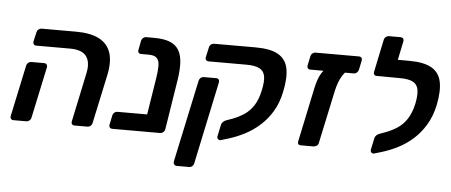

<svg xmlns="http://www.w3.org/2000/svg" viewBox="-56 -845 2748 1171"><g transform="rotate(5 1318.0 -259.5)"><path d="M418 0Q407 0 402 -6.5Q397 -13 399 -24L462 -322Q477 -390 450.5 -427.5Q424 -465 349 -465H143Q132 -465 127 -472Q122 -479 124 -490L137 -547Q139 -557 147.5 -564Q156 -571 166 -571H377Q465 -571 518 -544Q571 -517 589.5 -462Q608 -407 590 -323L526 -24Q524 -14 515.5 -7Q507 0 496 0ZM44 0Q34 0 28.5 -7Q23 -14 25 -24L92 -339Q94 -349 102.5 -356Q111 -363 121 -363H200Q210 -363 215.5 -356Q221 -349 219 -339L152 -24Q150 -14 141.5 -7Q133 0 123 0Z M649 0Q638 0 633 -7Q628 -14 630 -24L642 -82Q644 -92 652.5 -99Q661 -106 671 -106H973L955 -21Q953 -11 944.5 -5.5Q936 0 926 0ZM858 0Q848 0 843.5 -7Q839 -14 840 -24L889 -332Q896 -376 896 -406.5Q896 -437 882 -453.5Q868 -470 830 -470H784Q774 -470 768.5 -477Q763 -484 766 -494L777 -551Q779 -561 787.5 -568Q796 -575 807 -575H854Q916 -575 953 -559.5Q990 -544 1007.5 -513Q1025 -482 1027 -436.5Q1029 -391 1020 -333L971 -24Q969 -14 960.5 -7Q952 0 941 0Z M1060 191Q1050 191 1044.5 184Q1039 177 1040 167L1148 -339Q1150 -349 1158.5 -356Q1167 -363 1177 -363H1253Q1264 -363 1269 -356Q1274 -349 1272 -339L1165 167Q1163 177 1155 184Q1147 191 1136 191ZM1313 11Q1303 13 1296.5 6Q1290 -1 1292 -11L1307 -82Q1309 -92 1317 -100Q1325 -108 1336 -112L1375 -126Q1412 -140 1444.5 -161.5Q1477 -183 1501 -219.5Q1525 -256 1537 -314Q1549 -369 1543 -401Q1537 -433 1509.5 -447Q1482 -461 1430 -461H1198Q1188 -461 1182.5 -468Q1177 -475 1179 -485L1193 -548Q1195 -558 1203.5 -564.5Q1212 -571 1222 -571H1477Q1568 -571 1615.5 -543.5Q1663 -516 1674.5 -459.5Q1686 -403 1667 -315Q1653 -246 1621.5 -194Q1590 -142 1547.5 -104.5Q1505 -67 1456 -42Q1407 -17 1357 -2Z M1802 0Q1792 0 1787.5 -6Q1783 -12 1785 -22L1855 -354Q1868 -415 1889 -448.5Q1910 -482 1935 -482H2065Q2040 -482 2016 -442.5Q1992 -403 1980 -345L1911 -22Q1909 -12 1899.5 -6Q1890 0 1880 0ZM1821 -465Q1810 -465 1805 -472Q1800 -479 1802 -490L1814 -547Q1816 -557 1824.5 -564Q1833 -571 1844 -571H2109Q2120 -571 2125 -564Q2130 -557 2128 -547L2116 -490Q2114 -480 2105.5 -472.5Q2097 -465 2086 -465Z M2252 11Q2242 13 2235.5 6Q2229 -1 2231 -11L2246 -82Q2248 -92 2256 -100Q2264 -108 2276 -112L2314 -126Q2351 -140 2383.5 -161.5Q2416 -183 2440 -219.5Q2464 -256 2477 -314Q2488 -369 2482 -401Q2476 -433 2449 -447Q2422 -461 2369 -461H2342Q2332 -461 2327 -468Q2322 -475 2324 -485L2337 -548Q2339 -558 2347.5 -564.5Q2356 -571 2366 -571H2417Q2507 -571 2554.5 -543.5Q2602 -516 2613.5 -459.5Q2625 -403 2607 -315Q2592 -246 2560.5 -194Q2529 -142 2487 -104.5Q2445 -67 2395.5 -42Q2346 -17 2296 -2ZM2371 -461 2227 -462Q2217 -462 2212 -468.5Q2207 -475 2209 -485L2251 -686Q2253 -696 2261.5 -703Q2270 -710 2280 -710H2352Q2363 -710 2368 -703Q2373 -696 2371 -686L2347 -571H2397Z"/></g></svg>

Font: Rubik Medium
Style: Italic
Weight: 500
Italic angle: -12°
Designer: Hubert and Fischer
Foundry: Hubert and Fischer
Version: Version 2.300;gftools[0.9.30]